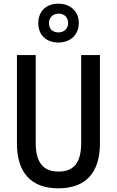

<svg xmlns="http://www.w3.org/2000/svg" viewBox="-20 -1013 635 1043"><path d="M297 -782C363 -782 408 -824 408 -889C408 -952 361 -993 297 -993C231 -993 188 -952 188 -887C188 -823 231 -782 297 -782ZM298 -837C264 -837 246 -857 246 -888C246 -918 268 -939 298 -939C330 -939 350 -918 350 -888C350 -857 328 -837 298 -837ZM523 -235V-714H421V-237C421 -130 382 -81 298 -81C217 -81 174 -128 174 -236V-714H72V-234C72 -74 150 10 297 10C447 10 523 -76 523 -235Z"/></svg>

Font: Noto Sans Thai Cond Med
Style: Regular
Weight: 500
Width: 3
Designer: Monotype Design Team
Foundry: Monotype Imaging Inc.
Version: Version 2.002